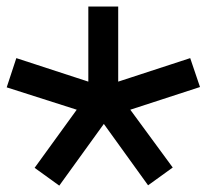

<svg xmlns="http://www.w3.org/2000/svg" viewBox="-20 -571 640 588"><path d="M86 -57 215 -235 0.5 -303.5 30 -393 250.5 -321V-551H342V-321L562.5 -393L592.5 -304.5L379 -235L509 -58L433.5 -3.5L298 -191.5L161.5 -2.5Z"/></svg>

Font: JuliaMono Italic
Style: Regular
Weight: 400
Italic angle: -9°
Monospace: yes
Designer: cormullion
Foundry: corm
Version: Version 0.049; ttfautohint (v1.8.4)